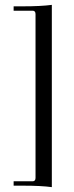

<svg xmlns="http://www.w3.org/2000/svg" viewBox="-20 -656 305 789"><path d="M193 113Q149 107 74 107H36V89H114Q126 89 126 75V-598Q126 -612 114 -612H36V-630H74Q149 -630 193 -636Z"/></svg>

Font: Arapey Thin
Style: Regular
Weight: 100
Designer: Eduardo Rodriguez Tunni
Foundry: Eduardo Rodriguez Tunni
Version: Version 4.000;hotconv 1.0.109;makeotfexe 2.5.65596